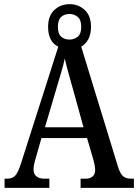

<svg xmlns="http://www.w3.org/2000/svg" viewBox="-20 -902 663 922"><path d="M2 0V-44H16Q39 -44 53 -58.5Q67 -73 82 -121L260 -678Q237 -688 224 -712Q211 -736 211 -773Q211 -826 241 -854Q271 -882 314 -882Q357 -882 387 -854Q417 -826 417 -773Q417 -737 404 -713.5Q391 -690 370 -678L547 -100Q558 -66 572 -55Q586 -44 609 -44H623V0H367V-44H393Q412 -44 424.5 -54.5Q437 -65 437 -85Q437 -94 434.5 -108.5Q432 -123 428 -136L398 -239H179L152 -144Q148 -132 144.5 -116Q141 -100 141 -88Q141 -67 154.5 -55.5Q168 -44 191 -44H217V0ZM314 -712Q336 -712 353 -725.5Q370 -739 370 -773Q370 -807 353 -821Q336 -835 314 -835Q290 -835 274 -821Q258 -807 258 -773Q258 -740 273.5 -726Q289 -712 314 -712ZM196 -291H381L332 -468Q320 -511 309 -550.5Q298 -590 291 -621Q285 -591 273.5 -553Q262 -515 251 -477Z"/></svg>

Font: Noto Serif Tamil Condensed Medium
Style: Italic
Weight: 500
Width: 3
Italic angle: -12°
Designer: Indian Type Foundry, Tom Grace, and the Monotype Design Team
Foundry: Monotype Imaging Inc.
Version: Version 2.003; ttfautohint (v1.8.4.7-5d5b)